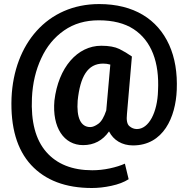

<svg xmlns="http://www.w3.org/2000/svg" viewBox="-20 -710 936 951"><path d="M855.5 -264.6C858.9 -349.6 846.7 -423.8 817.9 -487.8C760.3 -615.2 642.6 -689.9 471.2 -689.9C213.9 -689.9 48.8 -492.2 37.1 -225.1C31.7 -79.6 64 31.2 134.3 107.4C204.6 183.1 304.7 221.2 435.1 221.2C465.3 221.2 497.6 217.8 531.7 210.4C565.9 203.1 594.2 192.4 617.2 177.7L598.6 100.6C578.1 109.9 553.2 117.7 523.9 124C494.1 130.4 465.3 133.3 437 133.3C337.9 133.3 261.7 103 209 42.5C156.2 -18.1 132.8 -107.4 138.2 -225.1C141.6 -298.3 157.2 -363.8 184.6 -421.9C211.4 -480 249 -525.4 297.4 -559.1C345.7 -592.8 402.8 -609.4 469.2 -609.4C539.6 -609.4 597.2 -594.7 641.6 -565.9C730.5 -507.8 770 -400.9 762.7 -260.7C759.8 -153.8 717.3 -70.8 658.2 -70.8C644.5 -70.8 631.8 -75.7 620.6 -85.4C609.4 -95.2 605.5 -115.2 608.9 -146L633.3 -430.2C613.3 -444.3 592.8 -456.5 571.3 -467.3C549.3 -478 519.5 -483.4 481.4 -483.4C363.8 -483.4 269 -376.5 249.5 -211.4C237.8 -78.6 296.4 8.8 391.6 8.8C445.3 8.8 488.3 -13.7 520 -59.1C542 -15.6 584.5 10.3 638.7 10.3C789.1 10.3 850.1 -129.4 855.5 -264.6ZM364.7 -211.4C377 -330.6 414.1 -395 490.7 -395C502.9 -395 514.6 -393.6 526.4 -390.1L506.3 -163.1C495.1 -129.4 481.9 -107.4 466.8 -96.7C451.7 -85.9 438.5 -80.6 427.2 -80.6C379.9 -80.6 358.4 -127 364.7 -211.4Z"/></svg>

Font: Vazirmatn ExtraBold
Style: Regular
Weight: 800
Designer: Saber Rastikerdar
Foundry: Saber Rastikerdar
Version: Version 33.003